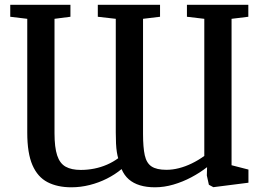

<svg xmlns="http://www.w3.org/2000/svg" viewBox="-20 -763 1090 796"><path d="M1009.5 -743V-693.5L940 -685V-78L1010 -60V-5.5L864.5 13L846 3L837.5 -35.5L838.5 -70Q809 -47 773.2 -28Q737.5 -9 699 2.2Q660.5 13.5 622.5 13.5Q587.5 13.5 560.2 5.2Q533 -3 514 -19.5Q495 -36 484 -62Q457 -39.5 423.2 -22.5Q389.5 -5.5 351.8 4Q314 13.5 276 13.5Q218 13.5 177 -7.8Q136 -29 114.5 -78.5Q93 -128 93 -213V-685L22.5 -693.5V-743H272V-693.5L206 -685V-210.5Q206 -152 217 -118.8Q228 -85.5 252 -72Q276 -58.5 315 -58.5Q343.5 -58.5 371 -64Q398.5 -69.5 423.8 -80.5Q449 -91.5 470 -107Q467 -117 464.5 -132.2Q462 -147.5 461 -168Q460 -188.5 460 -214V-685L385.5 -693.5V-743H643.5V-693.5L573 -685V-208Q573 -152 580.2 -119.2Q587.5 -86.5 608.5 -72.8Q629.5 -59 670 -59Q695.5 -59 722 -65.8Q748.5 -72.5 775.2 -85.5Q802 -98.5 827 -116.5V-685L755 -693.5V-743Z"/></svg>

Font: Merriweather 24pt Medium
Style: Regular
Weight: 500
Designer: Eben Sorkin
Foundry: Eben Sorkin
Version: Version 2.100